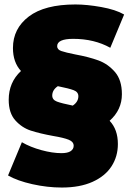

<svg xmlns="http://www.w3.org/2000/svg" viewBox="-20 -730 589 860"><path d="M471 -189C507.7 -221.7 526 -261.3 526 -308C526 -350.7 515.5 -384 494.5 -408C473.5 -432 448.8 -449.2 420.5 -459.5C392.2 -469.8 358 -478.7 318 -486C288 -492 266.8 -497.2 254.5 -501.5C242.2 -505.8 236 -513 236 -523C236 -545 260 -556 308 -556C370.7 -556 426 -542.7 474 -516L536 -665C510.7 -679.7 476.5 -690.8 433.5 -698.5C390.5 -706.2 352 -710 318 -710C226 -710 156.3 -692 109 -656C61.7 -620 38 -573 38 -515C38 -472.3 50 -438 74 -412C37.3 -378 19 -335 19 -283C19 -243.7 28.8 -213 48.5 -191C68.2 -169 91.3 -153.7 118 -145C144.7 -136.3 178 -128.3 218 -121C250 -115.7 273.3 -110 288 -104C302.7 -98 310 -89 310 -77C310 -67 305.5 -59 296.5 -53C287.5 -47 273.7 -44 255 -44C228.3 -44 198.5 -48.5 165.5 -57.5C132.5 -66.5 103.3 -78.3 78 -93L16 56C44 72 80.3 85 125 95C169.7 105 213.7 110 257 110C311 110 356.8 101.5 394.5 84.5C432.2 67.5 460.5 44.3 479.5 15C498.5 -14.3 508 -47.7 508 -85C508 -128.3 495.7 -163 471 -189ZM235 -275C221 -280.3 214 -289.3 214 -302C214 -318.7 222.3 -332.7 239 -344C272.3 -337.3 296 -331.3 310 -326C324 -320.7 331 -311.7 331 -299C331 -282.3 322.7 -268.3 306 -257C272.7 -263.7 249 -269.7 235 -275Z"/></svg>

Font: Montserrat Custom Black
Style: Regular
Weight: 900
Designer: Julieta Ulanovsky
Foundry: Julieta Ulanovsky
Version: Version 7.200